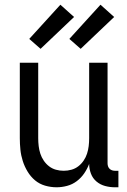

<svg xmlns="http://www.w3.org/2000/svg" viewBox="-20 -786 540 814"><path d="M220 8Q195 8 171 1Q147 -6 128.5 -21.5Q110 -37 97 -58.5Q84 -80 76.5 -103.5Q69 -127 66.5 -151.5Q64 -176 64 -200V-520H142V-200Q142 -183 144 -166.5Q146 -150 151 -134.5Q156 -119 165.5 -105Q175 -91 188 -81Q201 -71 217 -66.5Q233 -62 250 -62Q267 -62 283 -66.5Q299 -71 312 -81Q325 -91 334.5 -105Q344 -119 349 -134.5Q354 -150 356 -166.5Q358 -183 358 -200V-520H436V-93Q436 -87 438 -81Q440 -75 444.5 -70.5Q449 -66 455 -64Q461 -62 467 -62H482V8H467Q446 8 425.5 2.5Q405 -3 389 -16.5Q373 -30 365.5 -50Q358 -70 358 -91Q350 -70 337 -51Q324 -32 305.5 -18Q287 -4 264.5 2Q242 8 220 8ZM322 -579 274 -621 406 -766 464 -714ZM152 -579 104 -621 236 -766 294 -714Z"/></svg>

Font: Iosevka Algr
Style: Regular
Weight: 400
Monospace: yes
Designer: Belleve Invis
Foundry: Belleve Invis
Version: Version 26.0.2; ttfautohint (v1.8.3)